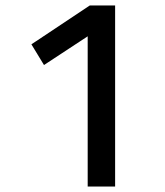

<svg xmlns="http://www.w3.org/2000/svg" viewBox="-20 -680 600 700"><path d="M299.7 0V-547.6L140.4 -442.9L94.5 -518.4L307.3 -660H399.7V0Z"/></svg>

Font: Titillium Web SemiBold
Style: Regular
Weight: 600
Designer: Mohamed Gaber, Accademia di Belle Arti di Urbino
Foundry: Kief Type Foundry, Accademia di Belle Arti di Urbino
Version: Version 3.000; ttfautohint (v1.8.4)